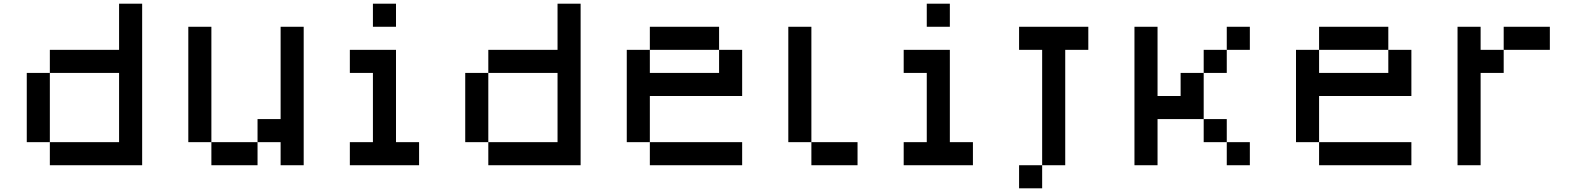

<svg xmlns="http://www.w3.org/2000/svg" viewBox="-20 -895 8540 1040"><path d="M625 -875H750V0H250V-125H625V-500H250V-625H625ZM250 -125H125V-500H250Z M1000 -750H1125V-125H1000ZM1125 -125H1375V0H1125ZM1375 -125V-250H1500V-750H1625V0H1500V-125Z M2000 -875H2125V-750H2000ZM1875 -625H2125V-125H2250V0H1875V-125H2000V-500H1875Z M3000 -875H3125V0H2625V-125H3000V-500H2625V-625H3000ZM2625 -125H2500V-500H2625Z M3500 -750H3875V-625H3500ZM3875 -625H4000V-375H3500V-125H3375V-625H3500V-500H3875ZM3500 -125H4000V0H3500Z M4250 -750H4375V-125H4250ZM4375 -125H4625V0H4375Z M5000 -875H5125V-750H5000ZM4875 -625H5125V-125H5250V0H4875V-125H5000V-500H4875Z M5500 -750H5875V-625H5750V0H5625V-625H5500ZM5625 0V125H5500V0Z M6125 -750H6250V-375H6375V-500H6500V-375V-250H6250V0H6125ZM6500 -500V-625H6625V-500ZM6625 -625V-750H6750V-625ZM6500 -250H6625V-125H6500ZM6625 -125H6750V0H6625Z M7125 -750H7500V-625H7125ZM7500 -625H7625V-375H7125V-125H7000V-625H7125V-500H7500ZM7125 -125H7625V0H7125Z M7875 -750H8000V-625H8125V-500H8000V0H7875ZM8125 -625V-750H8375V-625Z"/></svg>

Font: Dogica Pixel
Style: Regular
Weight: 400
Designer: Roberto Mocci
Version: Version 001.000